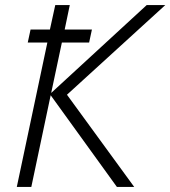

<svg xmlns="http://www.w3.org/2000/svg" viewBox="-20 -734 669 754"><path d="M46 0 166 -567H89L100 -618H176L197 -714H254L234 -618H341L330 -567H223L181 -369L556 -714H629L243 -362L507 0H439L179 -360L103 0Z"/></svg>

Font: Noto Sans UI Light
Style: Italic
Weight: 300
Italic angle: -12°
Designer: Monotype Design Team
Foundry: Monotype Imaging Inc.
Version: Version 1.901